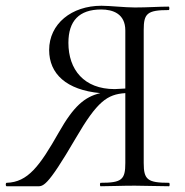

<svg xmlns="http://www.w3.org/2000/svg" viewBox="-30 -648 644 668"><path d="M558 -12C483 -12 470 -23 470 -81V-544C470 -601 482 -613 557 -613C560 -613 560 -625 557 -625C524 -625 484 -622 439 -622C405 -622 351 -628 323 -628C219 -628 141 -565 141 -474C141 -391 201 -335 319 -324C264 -311 226 -278 175 -188C108 -70 67 -14 -7 -12C-11 -12 -11 0 -7 0H96C120 0 130 10 234 -168C308 -295 343 -320 406 -324V-81C406 -23 394 -12 320 -12C317 -12 317 0 320 0C353 0 392 -2 439 -2L558 0C561 0 561 -12 558 -12ZM208 -499C208 -575 245 -615 322 -615C363 -615 406 -600 406 -542V-340L369 -338C262 -338 208 -406 208 -499Z"/></svg>

Font: Cormorant Garamond
Style: Regular
Weight: 400
Designer: Christian Thalmann (Catharsis Fonts)
Foundry: Catharsis Fonts
Version: Version 4.002;Glyphs 3.4 (3410)